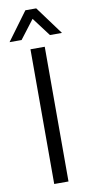

<svg xmlns="http://www.w3.org/2000/svg" viewBox="-108 -929 466 969"><g transform="rotate(-10 124.5 -444.5)"><path d="M87.9 -690.4H161.1V0H87.9ZM96.7 -888.7H152.3L258.8 -744.1H197.3L125 -839.8L51.8 -744.1H-9.8Z"/></g></svg>

Font: Dinish
Style: Regular
Weight: 400
Designer: Bert Driehuis
Foundry: Playbeing
Version: Version 3.006; git-39231f3c-release